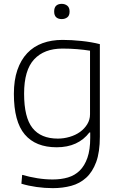

<svg xmlns="http://www.w3.org/2000/svg" viewBox="-20 -757 619 996"><path d="M254 219Q212 219 169.5 213Q127 207 91 196L95 150Q133 161 173.5 167.5Q214 174 253 174Q297 174 332.5 163.5Q368 153 393.5 128Q419 103 433.5 61.5Q448 20 448 -42V-70H444Q415 -32 372.5 -12.5Q330 7 274 7Q165 7 108.5 -59.5Q52 -126 52 -270Q52 -341 70 -393.5Q88 -446 121 -481Q154 -516 200.5 -533Q247 -550 304 -550Q351 -550 403 -544.5Q455 -539 498 -528V-48Q498 32 479 83.5Q460 135 427 165Q394 195 349.5 207Q305 219 254 219ZM280 -38Q311 -38 341.5 -47Q372 -56 395 -72.5Q418 -89 432.5 -112.5Q447 -136 447 -164V-494Q416 -499 380 -502Q344 -505 304 -505Q209 -505 157 -449Q105 -393 105 -271Q105 -148 148.5 -93Q192 -38 280 -38ZM300 -658Q282 -658 271.5 -667.5Q261 -677 261 -697Q261 -718 271.5 -727.5Q282 -737 300 -737Q317 -737 329 -727.5Q341 -718 341 -697Q341 -676 329 -667Q317 -658 300 -658Z"/></svg>

Font: Encode Sans Normal
Style: ExtraLight
Weight: 200
Designer: Pablo Impallari, Andres Torresi
Foundry: Pablo Impallari, Andres Torresi
Version: Version 1.000; ttfautohint (v1.00) -l 8 -r 50 -G 200 -x 14 -